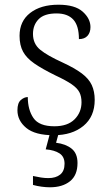

<svg xmlns="http://www.w3.org/2000/svg" viewBox="-20 -564 470 815"><path d="M208 10Q129 10 91.5 -21Q54 -52 54 -96Q54 -127 68.5 -139.5Q83 -152 98 -152Q98 -98 122 -63Q146 -28 211 -28Q267 -28 296.5 -57.5Q326 -87 326 -130Q326 -155 317 -172.5Q308 -190 284 -206.5Q260 -223 215 -244Q160 -271 126.5 -294Q93 -317 78 -344.5Q63 -372 63 -412Q63 -474 108 -509Q153 -544 228 -544Q298 -544 331 -514.5Q364 -485 364 -449Q364 -426 351.5 -412Q339 -398 315 -398Q315 -455 291 -481Q267 -507 220 -507Q168 -507 144 -482.5Q120 -458 120 -420Q120 -378 150.5 -353Q181 -328 245 -299Q297 -275 327 -252.5Q357 -230 369.5 -203Q382 -176 382 -140Q382 -69 334 -29.5Q286 10 208 10ZM192 231Q176 231 157 228.5Q138 226 120 221V183Q138 187 154 189.5Q170 192 185 192Q217 192 235.5 177Q254 162 254 131Q254 101 232.5 87Q211 73 174 70L195 -9H232L218 42Q259 47 284 67Q309 87 309 128Q309 180 277 205.5Q245 231 192 231Z"/></svg>

Font: Noto Serif Malayalam Light
Style: Regular
Weight: 300
Designer: Indian type Foundry, Jelle Bosma, Monotype Design Team
Foundry: Monotype Imaging Inc.
Version: Version 2.104; ttfautohint (v1.8.4.7-5d5b)